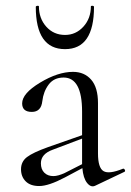

<svg xmlns="http://www.w3.org/2000/svg" viewBox="-20 -648 460 676"><path d="M209 -475Q106 -475 106 -624Q106 -626 109 -627Q112 -628 114.5 -627.5Q117 -627 117 -626Q117 -583 143 -554Q169 -525 209 -525Q247 -525 273.5 -554Q300 -583 300 -626Q300 -627 303 -627.5Q306 -628 308.5 -627Q311 -626 311 -624Q311 -475 209 -475ZM413 -54Q417 -55 419.5 -50Q422 -45 418 -43L315 6Q300 13 286.5 -4Q273 -21 270 -56L208 -23Q151 7 118 7Q87 7 70.5 -9.5Q54 -26 54 -52Q54 -79 75 -95Q96 -111 149 -130L269 -172V-255Q269 -375 204 -375Q170 -375 151.5 -350.5Q133 -326 129 -292Q125 -254 92 -254Q58 -254 58 -284Q58 -319 121 -357Q184 -395 237 -395Q277 -395 301 -367.5Q325 -340 325 -285V-108Q325 -57 344.5 -45.5Q364 -34 413 -54ZM208 -39 269 -70V-76V-160L166 -121Q124 -106 124 -73Q124 -52 136 -40Q148 -28 168 -28Q184 -28 208 -39Z"/></svg>

Font: Cormorant
Style: Regular
Weight: 400
Designer: Christian Thalmann (Catharsis Fonts)
Version: Version 1.000;PS 001.000;hotconv 1.0.70;makeotf.lib2.5.58329